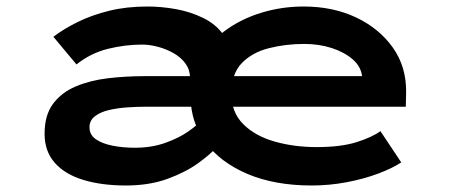

<svg xmlns="http://www.w3.org/2000/svg" viewBox="-20 -560 1407 590"><path d="M367 10Q293 10 236.5 -7Q180 -24 148.5 -59.5Q117 -95 117 -149Q117 -206 143 -241Q169 -276 213 -294.5Q257 -313 311.5 -319.5Q366 -326 425 -326H1105L1093 -302V-323Q1090 -355 1064 -377.5Q1038 -400 999 -412.5Q960 -425 915 -425Q858 -425 806.5 -412Q755 -399 723 -366Q691 -333 691 -272Q691 -215 727.5 -178.5Q764 -142 824 -125Q884 -108 953 -108Q1027 -108 1075 -123Q1123 -138 1149 -157L1213 -61Q1186 -43 1142 -26.5Q1098 -10 1045 0Q992 10 938 10Q824 10 740.5 -25.5Q657 -61 611.5 -122.5Q566 -184 566 -261Q566 -327 594.5 -378.5Q623 -430 672 -466Q721 -502 783.5 -521Q846 -540 913 -540Q1003 -540 1074 -506.5Q1145 -473 1187 -414Q1229 -355 1228 -276L1227 -232H424Q400 -232 371 -230Q342 -228 315.5 -222Q289 -216 272 -203Q255 -190 255 -169Q255 -146 274 -132.5Q293 -119 325 -112.5Q357 -106 394 -106Q446 -106 488 -121Q530 -136 558.5 -156Q587 -176 599 -190L646 -108Q628 -87 589.5 -59Q551 -31 495 -10.5Q439 10 367 10ZM564 -251V-320Q564 -345 550.5 -364Q537 -383 514.5 -396Q492 -409 466 -416Q440 -423 417 -423Q365 -423 312 -410Q259 -397 215 -362L144 -447Q177 -472 220 -493Q263 -514 316 -527Q369 -540 433 -540Q476 -540 520.5 -532Q565 -524 604 -505Q643 -486 666 -454Q689 -422 689 -374V-255Z"/></svg>

Font: Lexend Zetta SemiBold
Style: Regular
Weight: 600
Designer: Bonnie Shaver-Troup, Thomas Jockin
Foundry: Lexend
Version: Version 1.007